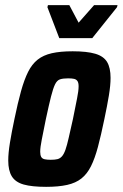

<svg xmlns="http://www.w3.org/2000/svg" viewBox="-20 -717 476 745"><path d="M159 8Q104 8 72 -1Q40 -10 26 -32.5Q12 -55 12 -94Q12 -123 18.5 -163Q25 -203 36 -255Q49 -318 61.5 -363Q74 -408 89 -438Q104 -468 126 -485.5Q148 -503 181 -510.5Q214 -518 262 -518Q317 -518 349.5 -508.5Q382 -499 395.5 -476.5Q409 -454 409 -415Q409 -386 402.5 -346.5Q396 -307 385 -255Q372 -192 360 -147Q348 -102 333 -72Q318 -42 296 -24.5Q274 -7 240.5 0.5Q207 8 159 8ZM177 -97Q193 -97 203 -99.5Q213 -102 220.5 -110.5Q228 -119 234 -136Q240 -153 246.5 -182Q253 -211 263 -255Q273 -305 279 -335Q285 -365 285 -382Q285 -396 280.5 -402.5Q276 -409 267.5 -411Q259 -413 244 -413Q224 -413 212.5 -409Q201 -405 193.5 -389.5Q186 -374 178 -342.5Q170 -311 158 -255Q148 -205 142 -175Q136 -145 136 -128Q136 -115 140 -108Q144 -101 153.5 -99Q163 -97 177 -97ZM210 -569 164 -689 166 -697H249L285 -629L345 -697H436L434 -689L338 -569Z"/></svg>

Font: Saira Condensed
Style: Bold Italic
Weight: 700
Width: 3
Italic angle: -12°
Designer: Hector Gatti with collaboration of the Omnibus-Type team
Foundry: Omnibus-Type
Version: Version 1.101